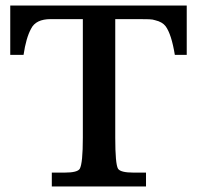

<svg xmlns="http://www.w3.org/2000/svg" viewBox="-20 -673 728 693"><path d="M17 -475V-653H654V-475H611Q599 -549 578 -578Q566 -594 540 -600Q532 -603 518 -603.5Q504 -604 483 -604H396V-176Q396 -81 406 -64Q415 -50 462 -50H507V0H167V-50H213Q260 -50 268 -64Q279 -84 279 -176V-604H163Q109 -604 92 -569Q74 -536 65 -475Z"/></svg>

Font: New Athena Unicode
Style: Bold
Weight: 700
Designer: J. Rusten 1997; rev. by R. Hancock 2001, 2002, rev. by D. Mastronarde 2002-2021
Foundry: Society for Classical Studies (formerly American Philological Association)
Version: Version 5.008